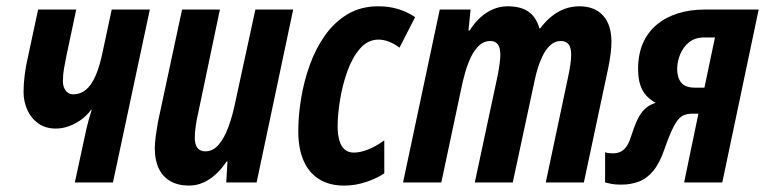

<svg xmlns="http://www.w3.org/2000/svg" viewBox="-20 -575 2411 605"><path d="M215.8 0 252.9 -171.9Q255.9 -184.6 260.3 -200Q264.6 -215.3 269 -229H267.1Q253.9 -210.9 235.6 -197.8Q217.3 -184.6 196.8 -177.2Q176.3 -169.9 155.8 -169.9Q123.5 -169.9 100.8 -186Q78.1 -202.1 66.2 -228.5Q54.2 -254.9 54.2 -285.2Q54.2 -311 57.9 -339.6Q61.5 -368.2 68.8 -398.9L100.1 -544.9H220.2L189.9 -401.9Q185.1 -378.9 181.6 -358.9Q178.2 -338.9 178.2 -318.8Q178.2 -301.8 186.8 -289.8Q195.3 -277.8 210.9 -277.8Q232.9 -277.8 250.2 -291.7Q267.6 -305.7 281 -335.9Q294.4 -366.2 304.2 -415L332 -544.9H452.1L335.9 0Z M575.7 9.8Q541 9.8 516.8 -4.2Q492.7 -18.1 480.2 -44.2Q467.8 -70.3 467.8 -106.9Q467.8 -125 470.9 -147.7Q474.1 -170.4 478 -191.9L553.7 -544.9H672.9L605 -221.2Q599.6 -198.7 596.7 -177.7Q593.8 -156.7 593.8 -140.1Q593.8 -120.6 601.8 -109.4Q609.9 -98.1 627 -98.1Q650.4 -98.1 668.2 -118.2Q686 -138.2 699.5 -174.3Q712.9 -210.4 722.7 -258.8L784.7 -544.9H903.8L788.6 0H692.9L696.8 -65.9H693.8Q678.2 -42.5 659.7 -25.6Q641.1 -8.8 620.1 0.5Q599.1 9.8 575.7 9.8Z M1064 9.8Q1017.6 9.8 985.4 -10.5Q953.1 -30.8 936.5 -68.8Q919.9 -106.9 919.9 -161.1Q919.9 -210 928.7 -264.2Q937.5 -318.4 956.1 -370.1Q974.6 -421.9 1004.2 -463.6Q1033.7 -505.4 1075.4 -530.3Q1117.2 -555.2 1171.9 -555.2Q1205.6 -555.2 1234.1 -546.6Q1262.7 -538.1 1288.1 -521L1238.8 -424.8Q1224.6 -436 1207 -443.1Q1189.5 -450.2 1172.9 -450.2Q1138.7 -450.2 1114 -421.4Q1089.4 -392.6 1074 -348.9Q1058.6 -305.2 1051.3 -259Q1043.9 -212.9 1043.9 -178.2Q1043.9 -150.4 1049.6 -131.6Q1055.2 -112.8 1066.7 -103.5Q1078.1 -94.2 1094.7 -94.2Q1115.2 -94.2 1139.6 -103.8Q1164.1 -113.3 1190.9 -132.8V-28.8Q1168 -13.2 1134 -1.7Q1100.1 9.8 1064 9.8Z M1250 0 1365.7 -544.9H1462.9L1456.1 -479H1460Q1474.6 -502.4 1493.2 -519.5Q1511.7 -536.6 1533.7 -545.9Q1555.7 -555.2 1580.1 -555.2Q1620.6 -555.2 1645 -538.3Q1669.4 -521.5 1679.7 -485.8H1682.6Q1698.2 -507.3 1717.5 -522.9Q1736.8 -538.6 1759 -546.9Q1781.2 -555.2 1805.7 -555.2Q1853.5 -555.2 1880.1 -526.1Q1906.7 -497.1 1906.7 -442.9Q1906.7 -426.3 1904.1 -405.5Q1901.4 -384.8 1897 -362.8L1819.8 0H1699.7L1770 -332Q1774.4 -352.1 1777.1 -370.6Q1779.8 -389.2 1779.8 -401.9Q1779.8 -424.8 1771.7 -435.3Q1763.7 -445.8 1747.1 -445.8Q1729.5 -445.8 1716.1 -434.3Q1702.6 -422.9 1692.6 -404.1Q1682.6 -385.3 1675.5 -363Q1668.5 -340.8 1664.1 -318.8L1595.7 0H1476.1L1547.9 -335.9Q1551.8 -355.5 1554.2 -373.3Q1556.6 -391.1 1556.6 -402.8Q1556.6 -424.8 1548.6 -435.3Q1540.5 -445.8 1524.9 -445.8Q1505.4 -445.8 1490.5 -432.4Q1475.6 -418.9 1464.6 -396.5Q1453.6 -374 1445.8 -346.7Q1438 -319.3 1432.6 -292L1370.6 0Z M1936.5 6.8Q1918.5 6.8 1906.5 4.4Q1894.5 2 1886.7 0V-95.2Q1892.1 -93.3 1898.7 -92.5Q1905.3 -91.8 1911.6 -91.8Q1923.8 -91.8 1934.1 -96.2Q1944.3 -100.6 1952.9 -111.8Q1961.4 -123 1967.8 -143.1Q1978 -175.3 1988 -196.8Q1998 -218.3 2011.7 -231.4Q2025.4 -244.6 2045.9 -251Q2029.3 -260.3 2016.8 -273.4Q2004.4 -286.6 1997.6 -307.1Q1990.7 -327.6 1990.7 -357.9Q1990.7 -404.3 2006.1 -439.2Q2021.5 -474.1 2049.8 -497.6Q2078.1 -521 2116.5 -533Q2154.8 -544.9 2200.7 -544.9H2370.6L2255.9 0H2135.7L2180.7 -216.8H2161.6Q2143.1 -216.8 2129.9 -209.5Q2116.7 -202.1 2104 -178.5Q2091.3 -154.8 2073.7 -105Q2059.1 -62 2039.3 -37.6Q2019.5 -13.2 1994.1 -3.2Q1968.8 6.8 1936.5 6.8ZM2169.9 -298.8H2199.7L2232.9 -457H2199.7Q2169.9 -457 2151.1 -441.7Q2132.3 -426.3 2123 -403.3Q2113.8 -380.4 2113.8 -356.9Q2113.8 -330.6 2126.5 -314.7Q2139.2 -298.8 2169.9 -298.8Z"/></svg>

Font: Open Sans Condensed
Style: Italic
Weight: 400
Width: 3
Italic angle: -12°
Designer: Monotype Design Team
Foundry: Monotype Imaging Inc.
Version: Version 3.000